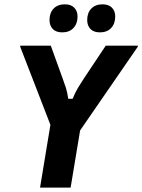

<svg xmlns="http://www.w3.org/2000/svg" viewBox="-20 -859 651 879"><path d="M163.3 0 210.8 -287.5 72.5 -645V-650H212.5L266.7 -500Q275 -478.3 281.7 -457.1Q288.3 -435.8 292.5 -406.7H312.5Q324.2 -435.8 337.1 -457.1Q350 -478.3 364.2 -500L464.2 -650H610.8V-645L346.7 -261.7L303.3 0ZM265 -710.8Q236.7 -710.8 221.7 -726.2Q206.7 -741.7 206.7 -767.5Q206.7 -800 225.4 -819.6Q244.2 -839.2 276.7 -839.2Q305 -839.2 320 -823.8Q335 -808.3 335 -783.3Q335 -750.8 316.2 -730.8Q297.5 -710.8 265 -710.8ZM437.5 -710.8Q409.2 -710.8 394.2 -726.2Q379.2 -741.7 379.2 -767.5Q379.2 -800 397.9 -819.6Q416.7 -839.2 449.2 -839.2Q477.5 -839.2 492.5 -823.8Q507.5 -808.3 507.5 -783.3Q507.5 -750.8 488.8 -730.8Q470 -710.8 437.5 -710.8Z"/></svg>

Font: Familjen Grotesk
Style: Bold Italic
Weight: 700
Italic angle: -9.46201°
Designer: Anders Wikstroem, Jonas Baeckman, Matilda Gysing, Kristian Moeller
Foundry: Familjen STHLM AB
Version: Version 2.002; ttfautohint (v1.8.4.7-5d5b)